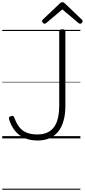

<svg xmlns="http://www.w3.org/2000/svg" viewBox="-20 -1236 758 1715"><path d="M315 19Q251 19 200.5 -2.5Q150 -24 115 -66.5Q80 -109 61 -170Q58 -183 62 -189.5Q66 -196 77 -198Q89 -203 96.5 -200Q104 -197 109 -183Q127 -133 153 -100Q179 -67 218.5 -51Q258 -35 315 -35Q353 -35 384 -45Q415 -55 438.5 -75Q462 -95 477.5 -125.5Q493 -156 501 -197.5Q509 -239 509 -291V-955Q509 -965 516 -969.5Q523 -974 537 -974Q552 -974 558 -969.5Q564 -965 564 -955V-294Q564 -231 553.5 -181.5Q543 -132 522.5 -94.5Q502 -57 471.5 -31.5Q441 -6 401.5 6.5Q362 19 315 19ZM378 -1024Q371 -1024 363.5 -1031.5Q356 -1039 356 -1047Q356 -1050 357 -1053.5Q358 -1057 361 -1060L512 -1203Q517 -1209 522.5 -1212.5Q528 -1216 537 -1216Q546 -1216 551 -1212.5Q556 -1209 562 -1203L713 -1059Q716 -1056 717 -1052.5Q718 -1049 718 -1046Q718 -1038 711 -1031Q704 -1024 696 -1024Q691 -1024 687 -1026Q683 -1028 679 -1032L537 -1152L395 -1032Q391 -1028 387 -1026Q383 -1024 378 -1024ZM0 449H698V459H0ZM0 -20H698V0H0ZM0 -505H698V-500H0ZM0 -969H698V-959H0Z"/></svg>

Font: Playwrite IT Trad Guides
Style: Regular
Weight: 400
Designer: Veronika Burian, José Scaglione
Foundry: TypeTogether
Version: Version 1.003